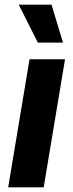

<svg xmlns="http://www.w3.org/2000/svg" viewBox="-20 -798 312 818"><path d="M248.2 -616.5H141.3L59.7 -778.1H199.6ZM166.2 0H14.9L105.8 -545.5H257.1Z"/></svg>

Font: Linik Sans
Style: Bold Italic
Weight: 700
Italic angle: 9°
Designer: Fonts by Rasmus Andersson / Changes by Cristiano Sobral with parts from Marc Monis
Foundry: rsms
Version: Version 3.020; ttfautohint (v1.6)